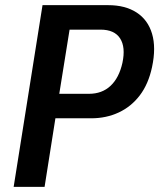

<svg xmlns="http://www.w3.org/2000/svg" viewBox="-20 -725 618 745"><path d="M33 0 145 -705H400Q466 -705 510 -676.5Q554 -648 570 -594Q586 -540 570 -465Q556 -399 522.5 -355Q489 -311 440.5 -288.5Q392 -266 334 -266H195L153 0ZM210 -361H325Q376 -361 409 -392Q442 -423 455 -481Q468 -542 446 -576Q424 -610 370 -610H250Z"/></svg>

Font: Nunito Sans 10pt Condensed
Style: Bold Italic
Weight: 700
Width: 3
Italic angle: -9°
Designer: Vernon Adams
Foundry: Vernon Adams
Version: Version 3.101;gftools[0.9.27]